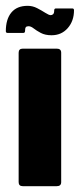

<svg xmlns="http://www.w3.org/2000/svg" viewBox="-24 -639 274 659"><path d="M186 -14Q186 0 171 0H54Q40 0 40 -14V-458Q40 -472 54 -472H171Q186 -472 186 -458ZM2 -526Q-4 -526 -4 -532Q-4 -573 15 -596Q34 -619 71 -619Q88 -619 103.5 -611Q119 -603 131.5 -595Q144 -587 150 -587Q155 -587 158.5 -590.5Q162 -594 162 -603Q162 -610 168 -610H224Q230 -610 230 -604Q230 -567 208.5 -542.5Q187 -518 153 -518Q131 -518 116 -526Q101 -534 91.5 -541.5Q82 -549 74 -549Q67 -549 64.5 -545.5Q62 -542 62 -533Q62 -526 56 -526Z"/></svg>

Font: Glory ExtraBold
Style: Regular
Weight: 800
Designer: Robert Leuschke
Foundry: Robert Leuschke
Version: Version 1.011